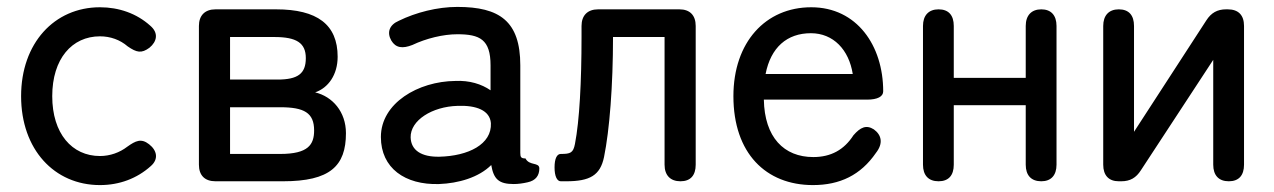

<svg xmlns="http://www.w3.org/2000/svg" viewBox="-20 -524 3684 555"><path d="M269 11C325 11 376 -8 416 -44C439 -64 434 -89 411 -107C388 -125 372 -117 348 -100C326 -83 298 -73 269 -73C188 -73 131 -138 131 -246C131 -354 188 -419 269 -419C299 -419 327 -409 349 -390C375 -372 389 -369 412 -386C434 -404 439 -429 414 -450C375 -485 324 -503 269 -503C137 -503 41 -399 41 -246C41 -92 137 11 269 11Z M603 0H798C934 0 980 -44 980 -139C980 -201 941 -245 891 -257C929 -270 956 -308 956 -360C956 -453 897 -497 778 -497H603C572 -497 555 -479 555 -449V-48C555 -17 572 0 603 0ZM645 -79V-214H790C859 -214 888 -198 888 -147C888 -106 871 -79 790 -79ZM645 -294V-417H773C837 -417 864 -400 864 -356C864 -311 841 -294 782 -294Z M1249 8C1305 6 1364 -11 1400 -47C1407 -6 1422 8 1465 8C1478 8 1492 6 1505 3C1529 -2 1539 -17 1539 -37C1539 -56 1510 -44 1499 -66C1486 -66 1484 -70 1484 -82V-335C1484 -463 1424 -504 1302 -504C1244 -504 1182 -488 1133 -464C1105 -452 1098 -430 1111 -407C1124 -385 1144 -383 1172 -394C1212 -413 1261 -425 1302 -425C1367 -425 1398 -410 1398 -335V-263C1372 -281 1337 -292 1296 -290C1189 -289 1081 -226 1081 -128C1081 -38 1151 11 1249 8ZM1167 -127C1166 -176 1229 -216 1303 -218C1357 -220 1396 -205 1399 -168C1402 -107 1334 -73 1250 -71C1199 -70 1168 -89 1167 -127Z M1601 0H1617C1685 0 1715 -17 1726 -70C1742 -148 1752 -277 1752 -417H1901V-48C1901 -17 1918 0 1947 0C1976 0 1991 -17 1991 -48V-449C1991 -480 1974 -497 1944 -497H1709C1678 -497 1661 -479 1661 -449V-418C1661 -287 1655 -175 1642 -108C1637 -82 1629 -79 1601 -79C1590 -79 1583 -66 1583 -40C1583 -15 1590 0 1601 0Z M2330 11C2408 11 2468 -18 2512 -82C2534 -110 2528 -134 2506 -150C2484 -164 2467 -156 2447 -133C2420 -91 2382 -70 2331 -70C2246 -70 2190 -127 2188 -236H2486C2517 -236 2533 -245 2533 -260C2533 -392 2457 -503 2325 -503C2193 -503 2100 -402 2100 -246C2100 -81 2194 11 2330 11ZM2193 -310C2208 -387 2255 -428 2324 -428C2389 -428 2434 -380 2445 -310Z M2693 0C2722 0 2737 -17 2737 -48V-220H2945V-48C2945 -17 2961 0 2990 0C3018 0 3034 -17 3034 -48V-449C3034 -480 3018 -497 2990 -497C2962 -497 2945 -480 2945 -449V-299H2737V-449C2737 -480 2722 -497 2693 -497C2664 -497 2648 -479 2648 -449V-48C2648 -17 2664 0 2693 0Z M3214 0H3221C3247 0 3264 -10 3278 -32L3487 -351V-48C3487 -17 3503 0 3532 0C3561 0 3576 -17 3576 -48V-449C3576 -480 3560 -497 3529 -497H3524C3499 -497 3481 -487 3467 -465L3258 -143V-449C3258 -480 3243 -497 3214 -497C3185 -497 3169 -479 3169 -449V-48C3169 -17 3185 0 3214 0Z"/></svg>

Font: 寒蝉半圆体
Style: Regular
Weight: 400
Designer: Yoshimichi Ohira & Warren
Foundry: ChillType
Version: Version 1.800;Glyphs 3.1.1 (3135)